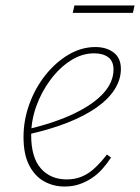

<svg xmlns="http://www.w3.org/2000/svg" viewBox="-20 -670 512 702"><path d="M216 12Q175 12 141 -7Q107 -26 86.5 -66Q66 -106 66 -169Q66 -230 87 -288.5Q108 -347 145 -394Q182 -441 229.5 -469.5Q277 -498 329 -498Q369 -498 395.5 -478Q422 -458 422 -418Q422 -379 399 -343Q376 -307 332.5 -276.5Q289 -246 225.5 -221Q162 -196 80 -178L79 -197Q181 -221 251.5 -255Q322 -289 358.5 -329.5Q395 -370 395 -416Q395 -446 376 -460.5Q357 -475 324 -475Q280 -475 239 -449Q198 -423 165 -379Q132 -335 113 -282.5Q94 -230 94 -176Q94 -94 129.5 -54Q165 -14 224 -14Q255 -14 280.5 -25Q306 -36 328 -57Q350 -78 371 -105L386 -94Q371 -71 353.5 -51.5Q336 -32 314.5 -18Q293 -4 269 4Q245 12 216 12ZM246 -623 252 -650H472L466 -623Z"/></svg>

Font: Source Serif 4 ExtraLight
Style: Italic
Weight: 250
Italic angle: -12°
Designer: Frank Grießhammer
Foundry: Adobe Systems Incorporated
Version: Version 4.004;hotconv 1.0.116;makeotfexe 2.5.65601